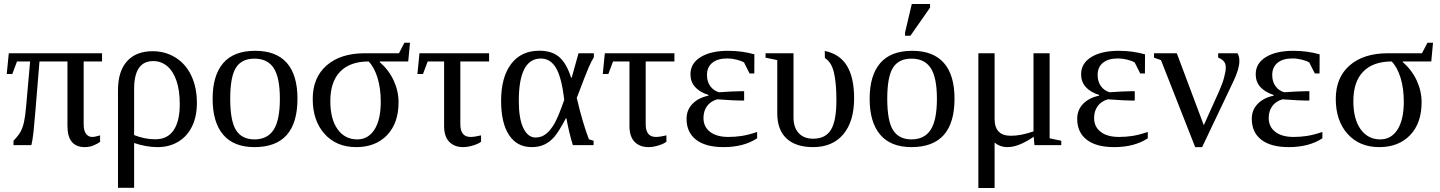

<svg xmlns="http://www.w3.org/2000/svg" viewBox="-20 -725 7193 959"><path d="M177.2 -418Q152.3 -108.9 147.2 -64.7Q142.1 -20.5 136.7 0H47.4V-22Q72.8 -48.3 83.3 -68.1Q93.8 -87.9 99.9 -115.7Q106 -143.6 109.9 -187.5L130.4 -418H64.9L41.5 -355.5H13.7L23.9 -459H489.7V-418H397.9V-104.5Q397.9 -72.8 409.7 -56.9Q421.4 -41 439.9 -41Q454.1 -41 480 -48.8V-17.1Q468.3 -7.3 447.8 1.2Q427.2 9.8 403.8 9.8Q316.9 9.8 316.9 -96.2V-418Z M569.3 -273.9Q569.3 -369.1 614.5 -419.2Q659.7 -469.2 742.2 -469.2Q805.7 -469.2 856.7 -437.5Q907.7 -405.8 935.5 -347.2Q963.4 -288.6 963.4 -210.9Q963.4 -142.1 938.7 -92.5Q914.1 -43 869.4 -16.6Q824.7 9.8 767.6 9.8Q710.4 9.8 649.9 -10.7V212.9H569.3ZM755.9 -29.3Q816.4 -29.3 847.2 -74.5Q877.9 -119.6 877.9 -204.6Q877.9 -273.9 861.3 -322Q844.7 -370.1 814.7 -395Q784.7 -419.9 745.1 -419.9Q649.9 -419.9 649.9 -280.8V-50.3Q702.6 -29.3 755.9 -29.3Z M1465.8 -231.9Q1465.8 9.8 1251 9.8Q1147.5 9.8 1094.7 -52.2Q1042 -114.3 1042 -231.9Q1042 -348.1 1094.7 -409.7Q1147.5 -471.2 1254.9 -471.2Q1359.4 -471.2 1412.6 -410.9Q1465.8 -350.6 1465.8 -231.9ZM1377.9 -231.9Q1377.9 -337.4 1347.2 -384.8Q1316.4 -432.1 1251 -432.1Q1187 -432.1 1158.4 -386.7Q1129.9 -341.3 1129.9 -231.9Q1129.9 -121.1 1158.9 -75Q1188 -28.8 1251 -28.8Q1315.4 -28.8 1346.7 -76.7Q1377.9 -124.5 1377.9 -231.9Z M2000 -511.7H2027.8L2019 -418H1877V-414.6Q1922.4 -375 1946.5 -322.5Q1970.7 -270 1970.7 -213.9Q1970.7 -109.9 1913.3 -50Q1856 9.8 1759.3 9.8Q1660.2 9.8 1601.1 -56.2Q1542 -122.1 1542 -231Q1542 -337.9 1611.6 -398.4Q1681.2 -459 1802.2 -459H1972.7ZM1764.2 -28.8Q1819.3 -28.8 1850.6 -78.1Q1881.8 -127.4 1881.8 -216.8Q1881.8 -283.7 1865.7 -336.2Q1849.6 -388.7 1821.3 -418Q1728.5 -418 1679.2 -367.4Q1629.9 -316.9 1629.9 -220.2Q1629.9 -129.9 1666.3 -79.3Q1702.6 -28.8 1764.2 -28.8Z M2116.2 -418 2092.8 -355.5H2064.9L2075.2 -459H2422.9V-418H2279.3V-104.5Q2279.3 -41 2330.1 -41Q2350.1 -41 2382.8 -48.8V-17.1Q2371.1 -7.3 2344.2 1.2Q2317.4 9.8 2293 9.8Q2250 9.8 2224.1 -16.4Q2198.2 -42.5 2198.2 -96.2V-418Z M2944.8 -22V0H2841.3Q2823.2 -57.6 2809.1 -133.8H2806.2Q2771 -66.9 2748.5 -41.3Q2726.1 -15.6 2698.7 -2.9Q2671.4 9.8 2635.7 9.8Q2562.5 9.8 2522.7 -50.3Q2482.9 -110.4 2482.9 -221.2Q2482.9 -339.4 2533 -405.5Q2583 -471.7 2673.8 -471.7Q2736.3 -471.7 2772.9 -440.4Q2809.6 -409.2 2832.5 -336.9H2835.4L2869.6 -459H2946.3V-439.5Q2935.1 -421.9 2919.9 -387.2Q2904.8 -352.5 2860.8 -235.8Q2888.7 -115.7 2921.4 -29.3ZM2798.3 -226.1Q2785.6 -336.4 2757.8 -384.5Q2730 -432.6 2681.2 -432.6Q2571.3 -432.6 2571.3 -221.2Q2571.3 -131.3 2594.2 -84.7Q2617.2 -38.1 2655.3 -38.1Q2684.6 -38.1 2707.8 -56.6Q2731 -75.2 2750.2 -109.4Q2769.5 -143.6 2798.3 -226.1Z M3042 -418 3018.6 -355.5H2990.7L3001 -459H3348.6V-418H3205.1V-104.5Q3205.1 -41 3255.9 -41Q3275.9 -41 3308.6 -48.8V-17.1Q3296.9 -7.3 3270 1.2Q3243.2 9.8 3218.8 9.8Q3175.8 9.8 3149.9 -16.4Q3124 -42.5 3124 -96.2V-418Z M3761.7 -34.2Q3694.8 9.8 3593.8 9.8Q3504.4 9.8 3456.8 -27.1Q3409.2 -64 3409.2 -131.3Q3409.2 -175.8 3438.7 -206.3Q3468.3 -236.8 3518.6 -247.1V-250.5Q3428.7 -280.3 3428.7 -354Q3428.7 -408.7 3479.5 -439.9Q3530.3 -471.2 3616.7 -471.2Q3686 -471.2 3748 -453.6L3747.6 -357.9H3724.1L3696.3 -413.1Q3683.1 -420.9 3659.4 -427Q3635.7 -433.1 3613.3 -433.1Q3564.5 -433.1 3537.8 -411.4Q3511.2 -389.6 3511.2 -350.6Q3511.2 -317.4 3527.6 -294.7Q3543.9 -272 3571.3 -264.2Q3590.8 -266.1 3629.6 -267.8Q3668.5 -269.5 3681.2 -269.5H3696.8V-222.7H3681.2Q3647.9 -222.7 3562.5 -229Q3528.8 -219.2 3511.2 -194.6Q3493.7 -169.9 3493.7 -135.7Q3493.7 -91.8 3526.6 -66.4Q3559.6 -41 3617.7 -41Q3651.4 -41 3684.1 -45.9Q3716.8 -50.8 3761.7 -65.9Z M4041.5 9.8Q3954.6 9.8 3908.4 -33.4Q3862.3 -76.7 3862.3 -158.7V-424.8L3803.7 -437V-459H3943.4V-137.7Q3943.4 -88.9 3969 -60.5Q3994.6 -32.2 4042 -32.2Q4102.5 -32.2 4130.1 -76.4Q4157.7 -120.6 4157.7 -225.1Q4157.7 -310.1 4145.3 -362.8Q4132.8 -415.5 4100.1 -435.1L4099.6 -470.7Q4175.3 -454.6 4210.7 -395.8Q4246.1 -336.9 4246.1 -234.4Q4246.1 -118.2 4192.1 -54.2Q4138.2 9.8 4041.5 9.8Z M4747.6 -231.9Q4747.6 9.8 4532.7 9.8Q4429.2 9.8 4376.5 -52.2Q4323.7 -114.3 4323.7 -231.9Q4323.7 -348.1 4376.5 -409.7Q4429.2 -471.2 4536.6 -471.2Q4641.1 -471.2 4694.3 -410.9Q4747.6 -350.6 4747.6 -231.9ZM4659.7 -231.9Q4659.7 -337.4 4628.9 -384.8Q4598.1 -432.1 4532.7 -432.1Q4468.8 -432.1 4440.2 -386.7Q4411.6 -341.3 4411.6 -231.9Q4411.6 -121.1 4440.7 -75Q4469.7 -28.8 4532.7 -28.8Q4597.2 -28.8 4628.4 -76.7Q4659.7 -124.5 4659.7 -231.9ZM4500.5 -546.4V-562.5L4534.2 -705.1H4625.5V-687L4527.3 -546.4Z M5222.7 -459V-34.2L5280.8 -22V0H5147L5143.1 -42Q5067.9 9.8 5012.7 9.8Q4974.1 9.8 4947.8 -13.2V213.9H4866.7V-459H4947.8V-130.9Q4947.8 -46.9 5028.8 -46.9Q5080.6 -46.9 5142.1 -68.8V-459Z M5712.9 -34.2Q5646 9.8 5544.9 9.8Q5455.6 9.8 5408 -27.1Q5360.4 -64 5360.4 -131.3Q5360.4 -175.8 5389.9 -206.3Q5419.4 -236.8 5469.7 -247.1V-250.5Q5379.9 -280.3 5379.9 -354Q5379.9 -408.7 5430.7 -439.9Q5481.4 -471.2 5567.9 -471.2Q5637.2 -471.2 5699.2 -453.6L5698.7 -357.9H5675.3L5647.5 -413.1Q5634.3 -420.9 5610.6 -427Q5586.9 -433.1 5564.5 -433.1Q5515.6 -433.1 5489 -411.4Q5462.4 -389.6 5462.4 -350.6Q5462.4 -317.4 5478.8 -294.7Q5495.1 -272 5522.5 -264.2Q5542 -266.1 5580.8 -267.8Q5619.6 -269.5 5632.3 -269.5H5647.9V-222.7H5632.3Q5599.1 -222.7 5513.7 -229Q5480 -219.2 5462.4 -194.6Q5444.8 -169.9 5444.8 -135.7Q5444.8 -91.8 5477.8 -66.4Q5510.7 -41 5568.8 -41Q5602.5 -41 5635.3 -45.9Q5668 -50.8 5712.9 -65.9Z M6102.5 -387.7Q6102.5 -409.2 6090.6 -420.9Q6078.6 -432.6 6064.5 -437V-459H6161.1Q6170.4 -442.9 6170.4 -420.4Q6170.4 -381.3 6141.6 -320.8L5984.4 9.8H5949.7L5778.8 -424.8L5744.1 -437V-459H5857.9L5992.7 -99.6L6068.8 -268.6Q6085.4 -305.7 6094 -337.4Q6102.5 -369.1 6102.5 -387.7Z M6585 -34.2Q6518.1 9.8 6417 9.8Q6327.6 9.8 6280 -27.1Q6232.4 -64 6232.4 -131.3Q6232.4 -175.8 6262 -206.3Q6291.5 -236.8 6341.8 -247.1V-250.5Q6252 -280.3 6252 -354Q6252 -408.7 6302.7 -439.9Q6353.5 -471.2 6439.9 -471.2Q6509.3 -471.2 6571.3 -453.6L6570.8 -357.9H6547.4L6519.5 -413.1Q6506.3 -420.9 6482.7 -427Q6459 -433.1 6436.5 -433.1Q6387.7 -433.1 6361.1 -411.4Q6334.5 -389.6 6334.5 -350.6Q6334.5 -317.4 6350.8 -294.7Q6367.2 -272 6394.5 -264.2Q6414.1 -266.1 6452.9 -267.8Q6491.7 -269.5 6504.4 -269.5H6520V-222.7H6504.4Q6471.2 -222.7 6385.7 -229Q6352.1 -219.2 6334.5 -194.6Q6316.9 -169.9 6316.9 -135.7Q6316.9 -91.8 6349.9 -66.4Q6382.8 -41 6440.9 -41Q6474.6 -41 6507.3 -45.9Q6540 -50.8 6585 -65.9Z M7109.9 -511.7H7137.7L7128.9 -418H6986.8V-414.6Q7032.2 -375 7056.4 -322.5Q7080.6 -270 7080.6 -213.9Q7080.6 -109.9 7023.2 -50Q6965.8 9.8 6869.1 9.8Q6770 9.8 6710.9 -56.2Q6651.9 -122.1 6651.9 -231Q6651.9 -337.9 6721.4 -398.4Q6791 -459 6912.1 -459H7082.5ZM6874 -28.8Q6929.2 -28.8 6960.4 -78.1Q6991.7 -127.4 6991.7 -216.8Q6991.7 -283.7 6975.6 -336.2Q6959.5 -388.7 6931.2 -418Q6838.4 -418 6789.1 -367.4Q6739.7 -316.9 6739.7 -220.2Q6739.7 -129.9 6776.1 -79.3Q6812.5 -28.8 6874 -28.8Z"/></svg>

Font: Times New Roman
Style: Regular
Weight: 400
Designer: Steve Matteson
Foundry: Ascender Corporation
Version: Version 2.00.3